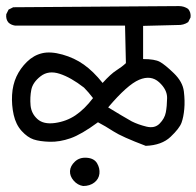

<svg xmlns="http://www.w3.org/2000/svg" viewBox="-20 -579 659 644"><path d="M258.8 44.9Q240.2 42 227.1 26.9Q213.9 11.7 214.8 -5.4Q215.8 -22.5 231.4 -37.1Q247.1 -51.8 271.5 -49.8Q295.9 -47.9 305.7 -31.2Q315.4 -14.6 313.5 3.4Q311.5 21.5 296.4 33.2Q281.2 44.9 258.8 44.9ZM468.8 -89.8Q388.7 -120.1 360.8 -138.2Q333 -156.2 308.6 -168.9Q252.9 -127.9 216.3 -115.2Q179.7 -102.5 146.5 -103.5Q113.3 -104.5 92.8 -111.3Q72.3 -118.2 52.7 -139.6Q33.2 -161.1 25.9 -193.8Q18.6 -226.6 20.5 -260.7Q22.5 -294.9 35.2 -322.3Q47.9 -349.6 70.3 -371.6Q92.8 -393.6 121.1 -400.4Q149.4 -407.2 189.5 -396Q229.5 -384.8 261.2 -362.3Q293 -339.8 324.2 -300.8Q351.6 -331.1 370.1 -342.8Q388.7 -354.5 402.3 -367.2L399.4 -493.2H30.3Q17.6 -495.1 8.8 -502.9Q-1 -513.7 1 -531.2L8.8 -546.9L24.4 -554.7L580.1 -558.6Q597.7 -558.6 611.3 -548.8Q621.1 -537.1 619.1 -520.5L611.3 -504.9Q595.7 -494.1 575.2 -495.1L460 -492.2V-380.9Q499 -380.9 516.1 -371.6Q533.2 -362.3 563 -333.5Q592.8 -304.7 596.7 -272.5Q600.6 -240.2 598.1 -213.4Q595.7 -186.5 588.9 -167.5Q582 -148.4 552.2 -120.1Q522.5 -91.8 468.8 -89.8ZM421.9 -171.9Q443.4 -161.1 471.2 -154.3Q499 -147.5 515.6 -164.6Q532.2 -181.6 536.1 -201.7Q540 -221.7 540.5 -250Q541 -278.3 513.7 -303.2Q486.3 -328.1 446.8 -311.5Q407.2 -294.9 342.8 -218.8Q390.6 -189.5 421.9 -171.9ZM261.7 -285.2Q217.8 -319.3 180.2 -331.5Q142.6 -343.8 116.2 -323.2Q89.8 -302.7 85 -277.8Q80.1 -252.9 82.5 -225.6Q85 -198.2 105.5 -179.7Q126 -161.1 164.6 -166.5Q203.1 -171.9 233.4 -192.4Q263.7 -212.9 292 -250Q276.4 -270.5 261.7 -285.2Z"/></svg>

Font: JasonHandwriting1
Style: Regular
Weight: 400
Version: Version 1.48.20